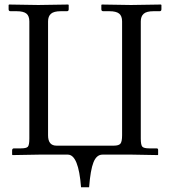

<svg xmlns="http://www.w3.org/2000/svg" viewBox="-20 -666 732 827"><path d="M586.4 -573.7V-69.3Q586.4 -41.5 593 -34.2Q599.6 -26.9 623.5 -26.9H654.8Q661.1 -26.9 661.1 -20V0L659.7 2Q559.6 0 548.3 0H421.4Q396 0 382.8 32.7Q369.6 65.4 363.8 140.6H329.1Q318.4 0 272 0H148.9L34.2 2L32.2 0V-18.1Q32.2 -26.9 40.5 -26.9H69.8Q93.3 -26.9 99.9 -33.9Q106.4 -41 106.4 -69.3V-573.7Q106.4 -597.2 93.8 -607.4Q81.1 -617.7 51.8 -617.7H25.4Q17.1 -617.7 17.1 -626V-644.5L19 -646.5Q106 -644.5 145 -644.5L273.9 -646.5L275.9 -644.5V-626Q275.9 -617.7 268.1 -617.7H241.7Q211.9 -617.7 199.5 -606.7Q187 -595.7 187 -573.7V-83Q187 -38.6 223.6 -38.6H469.7Q492.2 -38.6 499 -47.6Q505.9 -56.6 505.9 -83.5V-573.7Q505.9 -597.2 493.2 -607.4Q480.5 -617.7 451.2 -617.7H424.8Q416.5 -617.7 416.5 -626V-644.5L418.5 -646.5Q505.4 -644.5 544.4 -644.5L673.3 -646.5L675.3 -644.5V-626Q675.3 -617.7 667.5 -617.7H641.1Q611.3 -617.7 598.9 -606.7Q586.4 -595.7 586.4 -573.7Z"/></svg>

Font: Libertinage
Style: l
Weight: 400
Designer: OSP
Foundry: OSP
Version: Version 1.0; 2008; OFL relea